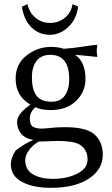

<svg xmlns="http://www.w3.org/2000/svg" viewBox="-20 -664 539 921"><path d="M112 -644Q120 -604 150 -579Q180 -554 220 -554Q260 -554 290.5 -578Q321 -602 328 -644L355 -632Q346 -570 306.5 -533.5Q267 -497 220 -497Q167 -497 131 -532.5Q95 -568 85 -632ZM101 104Q101 151 138.5 172.5Q176 194 232 194Q301 194 350.5 169Q400 144 400 101Q400 52 361 29Q332 12 255 12Q250 12 216.5 13.5Q183 15 166 15Q139 30 120 55Q101 80 101 104ZM390 -285Q390 -223 344.5 -179.5Q299 -136 224 -136Q176 -136 150 -150Q123 -127 123 -94Q123 -65 138.5 -56Q154 -47 181 -47Q182 -47 210 -49Q248 -54 290 -54Q392 -54 431 -21Q473 15 473 78Q473 149 406 193Q339 237 224 237Q139 237 85.5 208.5Q32 180 32 124Q32 93 55 58Q99 24 140 7Q101 1 81.5 -22.5Q62 -46 62 -79Q62 -118 126 -162Q55 -203 55 -287Q55 -357 107.5 -398Q160 -439 225 -439Q259 -439 286 -430Q329 -433 378.5 -440.5Q428 -448 444 -449L447 -446Q444 -432 444 -420Q444 -408 447 -394L444 -391Q351 -401 340 -401Q390 -368 390 -285ZM312 -284Q312 -401 221 -401Q178 -401 155.5 -372Q133 -343 133 -292Q133 -236 154.5 -206Q176 -176 227 -176Q270 -176 291 -205.5Q312 -235 312 -284Z"/></svg>

Font: Libertinus Sans
Style: Regular
Weight: 400
Designer: Philipp H. Poll
Foundry: Khaled Hosny
Version: Version 6.1